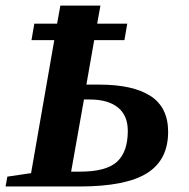

<svg xmlns="http://www.w3.org/2000/svg" viewBox="-29 -675 683 695"><path d="M334.5 -654.8 322.8 -589.4H431.6L421.4 -529.8H312L283.7 -368.7H330.6Q452.6 -368.7 516.1 -327.4Q579.6 -286.1 579.6 -197.8Q579.6 -95.7 502.7 -47.9Q425.8 0 259.3 0H-8.8L-2.4 -35.6L83.5 -48.3L167.5 -529.8H85L95.2 -589.4H177.7L189.5 -654.8ZM274.9 -314.9 228.5 -53.7H260.7Q355.5 -53.7 394.5 -89.4Q433.6 -125 433.6 -201.2Q433.6 -257.3 397.7 -286.1Q361.8 -314.9 294.9 -314.9Z"/></svg>

Font: Liberation Serif
Style: Bold Italic
Weight: 700
Italic angle: -16.333°
Designer: Steve Matteson
Foundry: Ascender Corporation
Version: Version 2.1.5